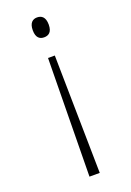

<svg xmlns="http://www.w3.org/2000/svg" viewBox="-140 -595 565 825"><g transform="rotate(-20 142.5 -182.0)"><path d="M142 -542C123 -542 106 -531 106 -496C106 -461 123 -451 142 -451C162 -451 179 -461 179 -496C179 -531 162 -542 142 -542ZM158 -362H127L120 178H167Z"/></g></svg>

Font: Noto Serif Georgian ExtraLight
Style: Regular
Weight: 200
Designer: Monotype Design Team, Akaki Razmadze
Foundry: Google LLC
Version: Version 2.003